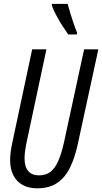

<svg xmlns="http://www.w3.org/2000/svg" viewBox="-20 -971 532 1000"><path d="M173.3 9.8Q129.4 9.8 97.9 -7.6Q66.4 -24.9 49.6 -57.9Q32.7 -90.8 32.7 -137.7Q32.7 -155.8 35.4 -177.7Q38.1 -199.7 43 -222.7L147.5 -713.9H221.7L116.2 -218.8Q112.3 -199.2 110.1 -180.7Q107.9 -162.1 107.9 -146.5Q107.9 -101.6 127.4 -79.6Q147 -57.6 182.6 -57.6Q218.3 -57.6 242.4 -75.9Q266.6 -94.2 283.4 -132.6Q300.3 -170.9 313.5 -230.5L418 -713.9H492.2L385.7 -223.1Q370.6 -151.9 345.2 -99.4Q319.8 -46.9 278.6 -18.6Q237.3 9.8 173.3 9.8ZM335.4 -791.5Q322.3 -809.6 304.9 -836.7Q287.6 -863.8 272.5 -892.3Q257.3 -920.9 250 -942.4V-950.7H332.5Q338.9 -926.8 346.2 -902.1Q353.5 -877.4 362.1 -852.5Q370.6 -827.6 381.3 -801.3L379.9 -791.5Z"/></svg>

Font: Open Sans Condensed
Style: Italic
Weight: 400
Width: 3
Italic angle: -12°
Designer: Monotype Design Team
Foundry: Monotype Imaging Inc.
Version: Version 3.000